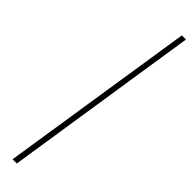

<svg xmlns="http://www.w3.org/2000/svg" viewBox="-348 -748 926 926"><g transform="rotate(45 114.5 -285.0)"><path d="M201 -785 46 215H75L229 -785Z"/></g></svg>

Font: Jost ExtraLight
Style: Italic
Weight: 250
Italic angle: -5°
Version: Version 3.710